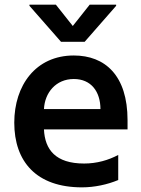

<svg xmlns="http://www.w3.org/2000/svg" viewBox="-20 -789 601 818"><path d="M340.6 -610.8 474.8 -764.2V-769.2H362.2L290.1 -678.3L218 -769.2H105.5V-764.2L240.1 -610.8ZM523.4 -277C523.4 -468 427.2 -552.6 294.4 -552.6C132.1 -552.6 40.8 -425.1 40.8 -266.3C40.8 -100.9 134.6 9.2 329.2 9.2C382.8 9.2 437.9 -2.8 483.7 -22V-128.9C441.8 -106.5 392.4 -92.3 338.4 -92.3C216.6 -92.3 171.2 -151.6 167.3 -237.6H523.4ZM167.3 -324.2C170.5 -393.8 218 -452.4 294.4 -452.4C368.6 -452.4 407.7 -398.4 408 -324.2Z"/></svg>

Font: TID UI Semi Bold
Style: Regular
Weight: 600
Designer: The TID Project Authors
Foundry: Bakken & Bæck
Version: Version 1.001;hotconv 1.0.109;makeotfexe 2.5.65596